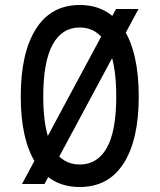

<svg xmlns="http://www.w3.org/2000/svg" viewBox="-20 -736 640 768"><path d="M534 -700 158 0H68L444 -700ZM153 -350Q153 -212 190.5 -145Q228 -78 299 -78Q370 -78 407.5 -145Q445 -212 445 -350Q445 -489 407.5 -557.5Q370 -626 299 -626Q228 -626 190.5 -557.5Q153 -489 153 -350ZM535 -350Q535 -177 474.5 -82.5Q414 12 299 12Q184 12 123.5 -82.5Q63 -177 63 -350Q63 -524 123.5 -620Q184 -716 299 -716Q414 -716 474.5 -620Q535 -524 535 -350Z"/></svg>

Font: Fliege Mono Thin
Style: Regular
Weight: 100
Version: Version 0.020;Glyphs 3.3 (3306)